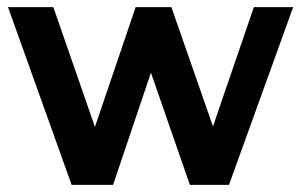

<svg xmlns="http://www.w3.org/2000/svg" viewBox="-20 -520 847 540"><path d="M181.5 0 2.5 -500H130L247 -163L361.5 -500H462L579 -164.5L694 -500H804.5L624 0H514L404.5 -315.5L298 0Z"/></svg>

Font: Science Gothic
Style: Regular
Weight: 400
Designer: Thomas Phinney, Vassil Kateliev, Brandon Buerkle
Foundry: Font Detective LLC
Version: Version 1.018